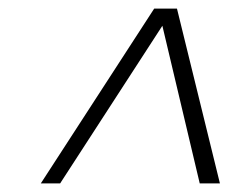

<svg xmlns="http://www.w3.org/2000/svg" viewBox="-20 -739 556 447"><path d="M339 -719H392L492 -312H445L358 -679L120 -312H75Z"/></svg>

Font: Taviraj ExtraLight
Style: Italic
Weight: 275
Italic angle: -12°
Designer: Katatrad Team
Foundry: CadsonDemak
Version: Version 1.001